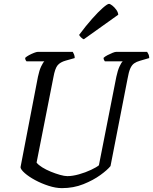

<svg xmlns="http://www.w3.org/2000/svg" viewBox="-20 -972 791 992"><path d="M300 0Q268 0 231 -12Q194 -24 161.5 -41.5Q129 -59 108 -77.5Q87 -96 86 -108L176 -575Q183 -609 193 -629.5Q203 -650 209 -655H117Q115 -657 112.5 -661.5Q110 -666 110 -673Q117 -680 130 -687Q143 -694 156 -699Q169 -704 175 -704H356Q359 -699 362.5 -691Q366 -683 366 -672L320 -659Q291 -651 277.5 -634.5Q264 -618 256 -573L169 -132Q178 -120 198 -107.5Q218 -95 242.5 -85Q267 -75 290 -68.5Q313 -62 328 -62Q355 -62 388.5 -71.5Q422 -81 450.5 -94.5Q479 -108 491 -118L581 -575Q588 -608 597.5 -628.5Q607 -649 614 -655H522Q520 -657 517.5 -662Q515 -667 515 -673Q522 -680 535.5 -687Q549 -694 561.5 -699Q574 -704 580 -704H740Q743 -700 747 -692Q751 -684 751 -672L703 -658Q685 -653 673 -644.5Q661 -636 653 -618Q645 -600 639 -565L551 -114Q535 -94 498.5 -67.5Q462 -41 411 -20.5Q360 0 300 0ZM413 -769Q407 -771 398.5 -779Q390 -787 389 -792Q424 -839 456 -875Q488 -911 511.5 -931.5Q535 -952 543 -952Q549 -952 560 -943.5Q571 -935 580.5 -922Q590 -909 591 -896Z"/></svg>

Font: Texturina 72pt 72pt Regular
Style: Italic
Weight: 400
Italic angle: -11°
Designer: Guillermo Torres Carreño
Foundry: Omnibus-Type
Version: Version 1.002; ttfautohint (v1.8.3)